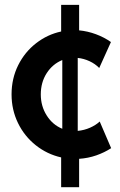

<svg xmlns="http://www.w3.org/2000/svg" viewBox="-20 -658 500 802"><path d="M235.4 -0.5Q176.8 -13.7 129.4 -51.3Q82 -88.9 55.2 -144Q28.3 -199.2 28.3 -263.7Q28.3 -330.1 55.9 -385.5Q83.5 -440.9 130.9 -477.5Q178.2 -514.2 235.4 -526.4V-637.7H310.5V-531.2Q346.2 -527.8 380.6 -515.1Q415 -502.4 443.4 -482.4L394.5 -374Q377.4 -391.6 353.5 -402.6Q329.6 -413.6 304.7 -416V-111.3Q331.5 -113.8 356 -124.5Q380.4 -135.3 396.5 -150.4L444.3 -39.1Q416.5 -21 382.3 -9Q348.1 2.9 310.5 5.4V124H235.4ZM240.2 -120.1V-407.2Q199.7 -390.6 175 -352.3Q150.4 -314 150.4 -263.7Q150.4 -214.8 175 -175.8Q199.7 -136.7 240.2 -120.1Z"/></svg>

Font: Reddit Sans Vanilla
Style: Bold
Weight: 700
Designer: Stephen Hutchings
Foundry: Reddit
Version: Version 1.013